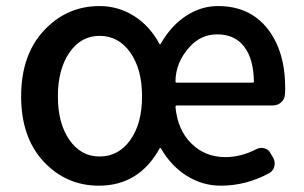

<svg xmlns="http://www.w3.org/2000/svg" viewBox="-20 -584 977 617"><path d="M297.9 12.7Q192.4 12.7 120.1 -64.9Q47.9 -142.6 47.9 -274.4Q47.9 -407.2 121.1 -485.8Q194.3 -564.5 299.8 -564.5Q360.4 -564.5 410.6 -532.7Q460.9 -501 492.2 -443.4Q492.2 -441.4 493.7 -441.4Q495.1 -441.4 496.1 -442.4Q528.3 -500 576.7 -532.2Q625 -564.5 680.7 -564.5Q782.2 -564.5 839.4 -492.2Q896.5 -419.9 896.5 -300.8Q896.5 -290 895.5 -279.3Q894.5 -264.6 883.3 -254.9Q872.1 -245.1 856.4 -245.1H548.8Q543.9 -245.1 543.9 -240.2Q550.8 -166 595.2 -122.6Q639.6 -79.1 704.1 -79.1Q753.9 -79.1 803.7 -104.5Q816.4 -111.3 830.1 -107.4Q843.8 -103.5 849.6 -90.8L858.4 -76.2Q865.2 -62.5 861.3 -48.3Q857.4 -34.2 844.7 -27.3Q770.5 12.7 689.5 12.7Q630.9 12.7 580.1 -19Q529.3 -50.8 497.1 -107.4Q496.1 -108.4 494.6 -108.4Q493.2 -108.4 493.2 -107.4Q426.8 12.7 297.9 12.7ZM299.8 -81.1Q361.3 -81.1 398.9 -134.3Q436.5 -187.5 436.5 -274.4Q436.5 -361.3 398.9 -415Q361.3 -468.8 299.8 -468.8Q240.2 -468.8 203.1 -415Q166 -361.3 166 -274.4Q166 -187.5 203.1 -134.3Q240.2 -81.1 299.8 -81.1ZM543.9 -321.3Q543.9 -318.4 548.8 -318.4H792Q795.9 -318.4 795.9 -322.3Q794.9 -394.5 764.6 -434.1Q734.4 -473.6 677.7 -473.6Q626 -473.6 589.8 -433.6Q543.9 -383.8 543.9 -321.3Z"/></svg>

Font: Gen Jyuu GothicL Medium
Style: Regular
Weight: 500
Designer: [Source Han Sans]
Ryoko NISHIZUKA  (kana & ideographs); Paul D. Hunt (Latin, Greek & Cyrillic); Wenlong ZHANG  (bopomofo
Version: Version 1.002.20150607